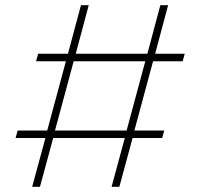

<svg xmlns="http://www.w3.org/2000/svg" viewBox="-20 -720 772 740"><path d="M570 -484 498 -217H613L605 -188H491L440 0H410L461 -188H185L134 0H104L155 -188H40L48 -217H162L234 -484H119L127 -513H242L292 -700H322L272 -513H548L598 -700H628L578 -513H692L684 -484ZM540 -484H264L192 -217H468Z"/></svg>

Font: Urbanist
Style: Regular
Weight: 400
Designer: Corey Hu
Foundry: Corey Hu
Version: Version 1.2; befe77262ef67d88f1d94aa3d2e49ef1327b4483